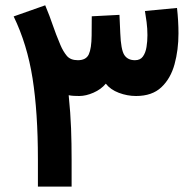

<svg xmlns="http://www.w3.org/2000/svg" viewBox="-20 -687 719 707"><path d="M481 -333.5Q448.7 -333.5 417.7 -345.2Q386.7 -356.9 369.6 -378.9Q352.1 -357.9 324.2 -345.7Q296.4 -333.5 272 -333.5Q263.2 -333.5 252.4 -334Q241.7 -334.5 232.9 -336.4Q239.7 -269 241.7 -214.1Q243.7 -159.2 243.7 -99.6V0H119.6V-101.1Q119.6 -272.9 99.9 -398.4Q80.1 -523.9 30.3 -626.5L146.5 -667.5Q163.6 -626.5 174.3 -594.5Q185.1 -562.5 202.6 -521Q212.4 -498 225.8 -481.7Q239.3 -465.3 266.6 -465.3Q296.9 -465.3 306.9 -486.8Q316.9 -508.3 317.4 -555.7L317.9 -627L419.9 -632.3L422.9 -564.9Q425.3 -503.9 437.7 -484.6Q450.2 -465.3 477.1 -465.3Q496.6 -465.3 506.3 -479Q516.1 -492.7 519.5 -513.9Q522.9 -535.2 522.9 -557.6Q522.9 -581.5 519.8 -605.7Q516.6 -629.9 513.7 -646.5L631.8 -657.7Q637.2 -609.4 637.2 -564Q637.2 -503.4 622.8 -450.7Q608.4 -397.9 574.2 -365.7Q540 -333.5 481 -333.5Z"/></svg>

Font: Vazirmatn RD FD
Style: Bold
Weight: 700
Designer: Saber Rastikerdar
Foundry: Saber Rastikerdar
Version: Version 33.003